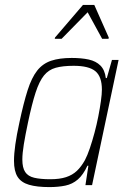

<svg xmlns="http://www.w3.org/2000/svg" viewBox="-20 -754 520 782"><path d="M181 8Q130 8 98 -1.5Q66 -11 51.5 -34Q37 -57 37 -99Q37 -127 42.5 -166Q48 -205 59 -255Q76 -335 92.5 -386.5Q109 -438 131.5 -466.5Q154 -495 188 -506.5Q222 -518 272 -518Q312 -518 341.5 -511.5Q371 -505 389 -487Q407 -469 411 -436H415L436 -510H463L355 0H328L340 -79H336Q319 -42 297 -23Q275 -4 246 2Q217 8 181 8ZM185 -24Q223 -24 249 -32.5Q275 -41 293 -58Q311 -75 326 -102Q336 -121 346 -150.5Q356 -180 365 -213.5Q374 -247 380.5 -280.5Q387 -314 391 -342.5Q395 -371 395 -389Q395 -442 368.5 -464Q342 -486 280 -486Q236 -486 207 -478Q178 -470 159 -446.5Q140 -423 125 -377Q110 -331 94 -255Q83 -203 77 -166Q71 -129 71 -104Q71 -71 82.5 -53.5Q94 -36 119.5 -30Q145 -24 185 -24ZM203 -596 204 -601 318 -734H364L423 -601L422 -596H396L337 -704L231 -596Z"/></svg>

Font: Saira SemiCondensed Thin
Style: Italic
Weight: 250
Width: 4
Italic angle: -12°
Designer: Hector Gatti with collaboration of the Omnibus-Type team
Foundry: Omnibus-Type
Version: Version 1.101